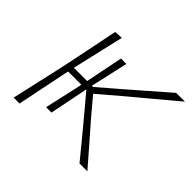

<svg xmlns="http://www.w3.org/2000/svg" viewBox="-122 -649 802 802"><g transform="rotate(45 279.0 -248.0)"><path d="M40.5 0Q53.5 -56.5 65 -108.2Q76.5 -160 90.5 -221L101 -270.5Q113.5 -331.5 124.5 -385.2Q135.5 -439 146.5 -494L183.5 -496Q170.5 -440 158 -385.8Q145.5 -331.5 131.5 -271L130.5 -266H208.5L210 -272.5L242 -432.5H274Q264.5 -389 255 -347.5Q245.5 -306 238 -272.5L236.5 -266H243.5L336.5 -346Q378 -382.5 421.5 -420Q465 -457.5 506.5 -494H558.5Q507.5 -451.5 456.2 -408.5Q405 -365.5 354.5 -323.5L264 -246L328 -170Q364.5 -128 402 -85.2Q439.5 -42.5 476 0H429.5Q399.5 -36.5 369 -73.8Q338.5 -111 308 -147.5L232 -238H230.5L228.5 -227.5Q214 -156 196.5 -67.5H164.5Q174.5 -111 183.5 -151.8Q192.5 -192.5 200.5 -227.5L202.5 -238H124.5L120.5 -220.5Q108 -160 97.5 -108.5Q87 -57 75.5 0Z"/></g></svg>

Font: Commissioner Loud Thin
Style: Italic
Weight: 100
Italic angle: -12°
Designer: Kostas Bartsokas
Foundry: Kostas Bartsokas
Version: Version 1.000; ttfautohint (v1.8.3)